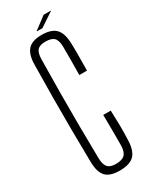

<svg xmlns="http://www.w3.org/2000/svg" viewBox="-230 -939 787 995"><g transform="rotate(-30 164.0 -441.5)"><path d="M168 7Q110 7 85 -19.5Q60 -46 59 -107Q57 -211 56.5 -305.5Q56 -400 56.5 -494Q57 -588 59 -691Q60 -750 85 -777.5Q110 -805 167 -805Q225 -805 251 -778.5Q277 -752 279 -691Q280 -671 280 -640Q280 -609 279.5 -578Q279 -547 279 -527H233Q234 -568 234 -612Q234 -656 234 -697Q233 -735 218 -750Q203 -765 167 -765Q133 -765 119 -750Q105 -735 104 -697Q102 -591 101.5 -495.5Q101 -400 101.5 -304Q102 -208 104 -102Q105 -65 119.5 -49Q134 -33 168 -33Q205 -33 221 -49Q237 -65 238 -102Q238 -146 238 -193.5Q238 -241 237 -286H282Q284 -239 284.5 -196.5Q285 -154 283 -107Q281 -46 254.5 -19.5Q228 7 168 7ZM156 -833V-835L229 -890H273V-889L189 -833Z"/></g></svg>

Font: Big Shoulders Display Light
Style: Regular
Weight: 300
Designer: Patric King
Foundry: XO Type Co
Version: Version 1.000; ttfautohint (v1.8.2)